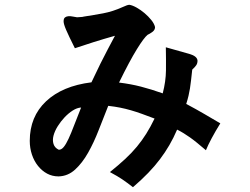

<svg xmlns="http://www.w3.org/2000/svg" viewBox="-20 -709 1040 800"><path d="M671 -512Q735 -494 768.5 -484.5Q802 -475 803 -456Q803 -445 797.5 -437Q792 -429 781 -419Q778 -392 776 -374Q774 -356 771.5 -340.5Q769 -325 765.5 -310Q762 -295 756 -276Q799 -253 831.5 -234Q864 -215 898 -195Q878 -163 862 -133Q846 -103 838 -83Q817 -101 801 -114Q785 -127 771.5 -136.5Q758 -146 745 -154Q732 -162 718 -169Q703 -134 685.5 -104Q668 -74 646.5 -45.5Q625 -17 597.5 11.5Q570 40 534 71Q520 60 509.5 52.5Q499 45 489 38Q479 31 467.5 24.5Q456 18 438 8Q474 -21 501.5 -46.5Q529 -72 550.5 -98Q572 -124 589.5 -152Q607 -180 624 -215Q595 -226 571.5 -234.5Q548 -243 525.5 -249.5Q503 -256 480.5 -260.5Q458 -265 431 -268Q411 -218 391 -166.5Q371 -115 347 -72.5Q323 -30 293 -2.5Q263 25 224 26Q198 26 176.5 14.5Q155 3 138.5 -17.5Q122 -38 113 -65Q104 -92 104 -122Q104 -223 172 -287Q240 -351 361 -366Q402 -453 428.5 -502.5Q455 -552 459 -560Q413 -547 370 -533.5Q327 -520 292 -508Q266 -560 255.5 -584.5Q245 -609 245 -620Q245 -632 251 -636.5Q257 -641 265.5 -641.5Q274 -642 283.5 -640Q293 -638 301 -637Q309 -638 316 -638Q323 -638 330 -640Q370 -646 410 -653.5Q450 -661 492 -680Q511 -689 519 -689Q532 -687 549 -677.5Q566 -668 582 -654.5Q598 -641 610.5 -625.5Q623 -610 626 -596Q626 -584 615 -576Q604 -568 595 -564Q580 -552 550 -503.5Q520 -455 476 -365Q525 -359 567.5 -348Q610 -337 658 -320Q671 -370 671.5 -415Q672 -460 671 -512ZM318 -261Q301 -260 283 -248.5Q265 -237 249 -220Q233 -203 220.5 -183Q208 -163 203 -144Q198 -125 203 -109Q208 -93 225 -85Q236 -85 245.5 -96.5Q255 -108 265.5 -130.5Q276 -153 288.5 -186Q301 -219 318 -261Z"/></svg>

Font: D2Coding
Style: Bold
Weight: 700
Monospace: yes
Designer: Yong-Rak Park; Jeong-Hwan Yoon; Sang-Min Lee;
Foundry: NHN Corporation
Version: Version 1.3.2; Build 20180524